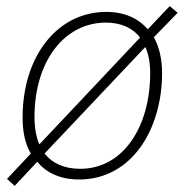

<svg xmlns="http://www.w3.org/2000/svg" viewBox="-20 -578 605 629"><path d="M28 31 102 -48C131 -13 176 10 239 10C412 10 511 -155 511 -339C511 -383 502 -424 484 -456L562 -536L536 -558L464 -482C433 -518 388 -539 328 -539C168 -539 54 -394 54 -193C54 -147 62 -107 81 -75L3 8ZM439 -455 109 -105C99 -127 93 -159 93 -194C93 -379 192 -504 327 -504C378 -504 416 -485 439 -455ZM243 -25C191 -25 151 -43 126 -75L456 -424C467 -401 472 -371 472 -338C472 -162 383 -25 243 -25Z"/></svg>

Font: Noto Sans ExtraLight
Style: Italic
Weight: 200
Italic angle: -12°
Designer: Monotype Design Team
Foundry: Monotype Imaging Inc.
Version: Version 2.013